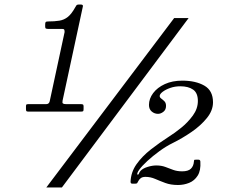

<svg xmlns="http://www.w3.org/2000/svg" viewBox="-20 -805 1040 850"><path d="M95 -322.5V-335Q95 -341.5 97.8 -342.8Q100.5 -344 107 -344H184.5Q197 -344 200 -356.5L266 -663Q266 -671 264.2 -674Q262.5 -677 254.5 -677H193.5Q187 -677 183.5 -678.5Q180 -680 180 -687V-696Q180 -704.5 182.2 -707.2Q184.5 -710 193 -710Q222 -710 243 -713.5Q264 -717 280.5 -730.2Q297 -743.5 313 -772.5Q315.5 -777 318.2 -781Q321 -785 328.5 -785H337Q348.5 -785 347 -777L257 -359.5Q255 -349.5 258.8 -346.8Q262.5 -344 273 -344H337Q342.5 -344 346.2 -342.8Q350 -341.5 350 -335V-323Q350 -316 348.5 -313.5Q347 -311 340 -311H105Q98.5 -311 96.8 -313.2Q95 -315.5 95 -322.5ZM751 -725H815L254 25H185ZM867 -89.5Q869.5 -50 855.2 -27.5Q841 -5 817.5 4.5Q794 14 768 14Q736 14 711.8 5Q687.5 -4 666.8 -13Q646 -22 624 -22Q610.5 -22 603 -16.2Q595.5 -10.5 591 -1Q589.5 3 587.5 5.5Q585.5 8 579.5 8H565Q558 8 558 -0.5Q559.5 -42.5 584.2 -77.8Q609 -113 648 -143.5Q687 -174 730 -201.5Q752.5 -215.5 782 -239.2Q811.5 -263 833.8 -293.5Q856 -324 856 -358Q856 -393.5 835 -408.2Q814 -423 778 -423Q754.5 -423 733.8 -415.8Q713 -408.5 700 -398.5Q687 -388.5 687 -380Q687 -373.5 694 -368.5Q701 -363.5 708 -356.5Q715 -349.5 715 -336Q715 -319 703.2 -310Q691.5 -301 679.5 -301Q664 -301 651.8 -311.2Q639.5 -321.5 639.5 -340.5Q639.5 -368 658 -392.8Q676.5 -417.5 709.8 -432.8Q743 -448 787 -448Q846 -448 884.5 -426Q923 -404 923 -352Q923 -316 896.2 -282.8Q869.5 -249.5 828.5 -221.2Q787.5 -193 745 -172Q715.5 -157.5 686 -136Q656.5 -114.5 632.5 -92.5Q608.5 -70.5 596 -53Q590.5 -45.5 588.2 -38.8Q586 -32 590 -32Q594 -32 595.5 -37.5Q597 -43 603 -49.5Q613.5 -60 633.8 -66.2Q654 -72.5 672 -72.5Q694.5 -72.5 711.8 -66Q729 -59.5 746.5 -53Q764 -46.5 786.5 -46.5Q813 -46.5 825 -58Q837 -69.5 838.5 -90Q839 -95.5 840 -96.8Q841 -98 847 -98H859Q866.5 -98 867 -89.5Z"/></svg>

Font: Besley
Style: Italic
Weight: 400
Italic angle: -13°
Designer: Owen Earl
Foundry: indestructible type*
Version: Version 4.000; ttfautohint (v1.8.4.7-5d5b)